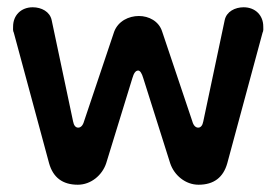

<svg xmlns="http://www.w3.org/2000/svg" viewBox="-20 -492 760 528"><path d="M194 16C230 16 261 -10 272 -43L344 -277C348 -291 353 -298 360 -298C365 -298 370 -291 374 -277L448 -43C459 -10 490 16 526 16C568 16 594 -4 605 -43L702 -402C705 -407 704 -415 704 -419C704 -450 682 -472 650 -472C626 -472 603 -460 598 -437L539 -158C537 -147 532 -141 525 -141C518 -141 512 -147 509 -158L426 -405C417 -434 389 -448 362 -448C334 -448 305 -434 294 -405L211 -158C208 -147 202 -141 195 -141C188 -141 183 -147 181 -158L122 -437C117 -460 94 -472 70 -472C38 -472 16 -450 16 -419C16 -415 15 -407 18 -402L115 -43C126 -4 152 16 194 16Z"/></svg>

Font: Dongle
Style: Regular
Weight: 400
Designer: Yanghee Ryu
Foundry: Yanghee Ryu
Version: Version 2.000